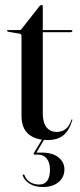

<svg xmlns="http://www.w3.org/2000/svg" viewBox="-20 -555 320 772"><path d="M59 -419.5 12.5 -427.5Q8.5 -428.5 8.5 -431.5Q8.5 -434 11 -434H57Q65 -434 67.5 -439.5L139 -530.5Q143.5 -535 147.5 -535Q152 -535 152 -529.5V-434H267Q271 -434 271 -431Q271 -425.5 260.5 -425.5H152V-100.5Q152 -62 167 -43.2Q182 -24.5 208 -24.5Q228 -24.5 243.5 -35.8Q259 -47 267 -73Q268 -75 269.8 -74.8Q271.5 -74.5 270.5 -71.5Q258.5 -30.5 235 -11.2Q211.5 8 172.5 8Q122 8 94.2 -16Q66.5 -40 66.5 -90V-410Q66.5 -418 59 -419.5ZM153 -1H161.5L126.5 58.5H148Q191 58.5 215 77.8Q239 97 239 125.5Q239 157.5 215.5 177.2Q192 197 152.5 197Q121 197 100 184.2Q79 171.5 72 152.5Q70 148.5 73.5 147Q76.5 145 79 150.5Q86 169 102.2 178Q118.5 187 137 187Q181 187 181 126Q181 99.5 168.2 83Q155.5 66.5 131 66.5H119.5Q112.5 66.5 116.5 60Z"/></svg>

Font: Fraunces144ptRegular
Style: Regular
Weight: 400
Version: Version 1.000;[0bf87f6ff]